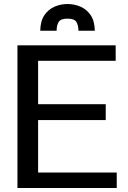

<svg xmlns="http://www.w3.org/2000/svg" viewBox="-20 -942 640 962"><path d="M67.4 0V-714.8H559.6V-637.2H170.9V-419.9H509.8V-340.3H170.9V-77.6H564.9V0ZM181.6 -788.1Q182.6 -836.9 202.6 -866.2Q222.7 -895.5 253.7 -908.7Q284.7 -921.9 318.4 -921.9Q352.1 -921.9 383.1 -908.7Q414.1 -895.5 434.1 -866.2Q454.1 -836.9 455.1 -788.1H373Q373 -814.5 363 -831.5Q353 -848.6 318.4 -848.6Q283.7 -848.6 273.7 -831.5Q263.7 -814.5 263.7 -788.1Z"/></svg>

Font: Pontano Sans SemiBold
Style: Regular
Weight: 600
Designer: Vernon Adams
Foundry: Vernon Adams
Version: Version 2.001